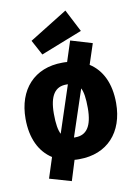

<svg xmlns="http://www.w3.org/2000/svg" viewBox="-104 -912 792 1115"><g transform="rotate(-10 292.0 -355.0)"><path d="M430 -714 362 -846 138 -707 186 -618ZM446 -511 486 -632 359 -670 320 -550C311 -551 302 -551 292 -551C126 -551 25 -439 25 -267C25 -152 66 -68 138 -22L99 99L227 136L264 17C273 18 283 18 292 18C458 18 559 -94 559 -266C559 -382 518 -465 446 -511ZM292 -422H302L211 -146C199 -169 192 -207 192 -267C192 -375 227 -422 292 -422ZM292 -111H283L374 -385C386 -362 392 -325 392 -266C392 -158 357 -111 292 -111Z"/></g></svg>

Font: Fira Sans ExtraBold
Style: Regular
Weight: 800
Designer: bBox Type GmbH & Carrois Corporate GbR & Edenspiekermann AG
Foundry: bBox Type GmbH & Carrois Corporate GbR & Edenspiekermann AG
Version: Version 4.300;PS 004.300;hotconv 1.0.88;makeotf.lib2.5.64775